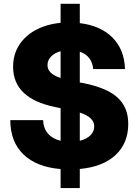

<svg xmlns="http://www.w3.org/2000/svg" viewBox="-20 -854 708 981"><path d="M289.6 106.9V9.8Q166.5 -0.5 99.6 -65.2Q32.7 -129.9 32.7 -240.2H200.2Q201.7 -198.7 225.1 -171.6Q248.5 -144.5 289.6 -134.8V-301.3L261.7 -307.1Q46.9 -351.1 46.9 -512.7Q46.9 -574.2 76.9 -622.3Q106.9 -670.4 161.6 -700.2Q216.3 -730 289.6 -737.3V-834.5H387.7V-735.8Q494.1 -723.1 554.9 -661.9Q615.7 -600.6 618.7 -501H456.1Q450.7 -567.4 387.7 -589.8V-432.6L404.3 -429.7Q525.4 -405.8 580.3 -355.7Q635.3 -305.7 635.3 -221.2Q635.3 -122.1 570.3 -61.8Q505.4 -1.5 387.7 9.3V106.9ZM387.7 -134.8Q421.9 -143.1 441.7 -162.4Q461.4 -181.6 461.4 -208.5Q461.4 -254.9 387.7 -278.8ZM289.6 -455.6V-592.3Q259.3 -584 241 -565.2Q222.7 -546.4 222.7 -521Q222.7 -477.1 289.6 -455.6Z"/></svg>

Font: Inter Display ExtraBold
Style: Regular
Weight: 800
Designer: Rasmus Andersson
Foundry: rsms
Version: Version 4.000;git-a52131595